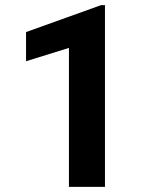

<svg xmlns="http://www.w3.org/2000/svg" viewBox="-20 -732 614 752"><path d="M391.1 -711.9V0H250V-544.4L82 -492.2V-606.4L376 -711.9Z"/></svg>

Font: RobotoDEMO
Style: Regular
Weight: 400
Designer: Christian Robertson
Foundry: Google
Version: Version 2.136